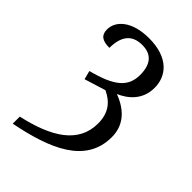

<svg xmlns="http://www.w3.org/2000/svg" viewBox="-234 -634 962 962"><g transform="rotate(45 247.0 -153.0)"><path d="M50 190V240C268 197 449 124 449 -63C449 -144 402 -201 314 -234C367 -257 426 -303 426 -390C426 -473 368 -546 231 -546C110 -546 50 -489 50 -428C50 -388 72 -371 124 -371C124 -454 159 -498 230 -498C299 -498 329 -456 329 -384C329 -299 275 -254 135 -218L147 -172L260 -207C315 -181 352 -140 352 -63C352 78 230 150 50 190Z"/></g></svg>

Font: Noto Serif
Style: Regular
Weight: 400
Designer: Monotype Design Team
Foundry: Monotype Imaging Inc.
Version: Version 2.015